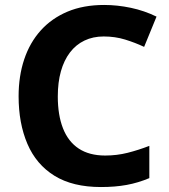

<svg xmlns="http://www.w3.org/2000/svg" viewBox="-20 -744 682 774"><path d="M398 -597Q355 -597 320.5 -580.5Q286 -564 262 -532.5Q238 -501 225.5 -456.5Q213 -412 213 -355Q213 -280 234 -226.5Q255 -173 297.5 -145Q340 -117 404 -117Q451 -117 494.5 -128Q538 -139 582 -156V-26Q537 -7 490.5 1.5Q444 10 387 10Q273 10 199.5 -35.5Q126 -81 90.5 -164Q55 -247 55 -356Q55 -437 77.5 -504.5Q100 -572 144 -621Q188 -670 252 -697Q316 -724 400 -724Q453 -724 507.5 -712.5Q562 -701 611 -677L561 -555Q525 -572 484.5 -584.5Q444 -597 398 -597Z"/></svg>

Font: Noto Sans Lao Looped
Style: Bold
Weight: 700
Designer: Mark Frömberg, Ben Mitchell
Foundry: The Fontpad Ltd
Version: Version 1.001